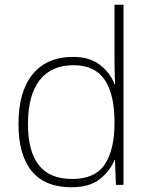

<svg xmlns="http://www.w3.org/2000/svg" viewBox="-20 -780 630 810"><path d="M281 10Q170 10 114 -58Q58 -126 58 -257Q58 -394 118 -467Q178 -540 288 -540Q358 -540 401.5 -506.5Q445 -473 463 -425H466Q464 -454 463.5 -484.5Q463 -515 463 -544V-760H501V0H469L465 -105H463Q444 -58 400.5 -24Q357 10 281 10ZM284 -25Q381 -25 422 -86.5Q463 -148 463 -260V-266Q463 -382 421.5 -443.5Q380 -505 290 -505Q197 -505 147.5 -442Q98 -379 98 -256Q98 -141 144 -83Q190 -25 284 -25Z"/></svg>

Font: Noto Sans Gujarati ExtraLight
Style: Regular
Weight: 200
Designer: Jelle Bosma - Monotype Design Team, Universal Thirst
Foundry: Monotype Imaging Inc.
Version: Version 2.106; ttfautohint (v1.8.4.7-5d5b)